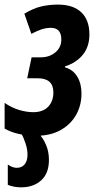

<svg xmlns="http://www.w3.org/2000/svg" viewBox="-37 -575 418 827"><path d="M119.1 9.8Q80.6 9.8 45.4 2.2Q10.3 -5.4 -17.1 -21V-131.8Q13.7 -110.8 45.7 -101.3Q77.6 -91.8 106 -91.8Q147.9 -91.8 170.4 -115.2Q192.9 -138.7 192.9 -176.8Q192.9 -237.8 126 -237.8H80.1L99.1 -328.1H139.2Q175.8 -328.1 201.4 -349.4Q227.1 -370.6 227.1 -404.8Q227.1 -455.1 182.1 -455.1Q161.6 -455.1 141.8 -448.5Q122.1 -441.9 98.1 -429.2L67.9 -516.1Q107.9 -540 142.1 -547.6Q176.3 -555.2 211.9 -555.2Q278.8 -555.2 313.5 -521.7Q348.1 -488.3 348.1 -426.8Q348.1 -374.5 320.1 -339.6Q292 -304.7 243.2 -289.1L242.2 -285.2Q277.3 -275.4 295.7 -245.1Q314 -214.8 314 -171.9Q314 -121.6 290.8 -80.3Q267.6 -39.1 223.9 -14.6Q180.2 9.8 119.1 9.8ZM53.7 231.9Q23.4 231.9 -3.4 221.2V133.8Q17.6 147.9 34.7 147.9Q57.6 147.9 69.6 132.3Q81.5 116.7 81.5 91.8Q81.5 69.3 73.7 44.7Q65.9 20 54.7 0H129.9Q149.4 21 161.6 49.8Q173.8 78.6 173.8 113.8Q173.8 171.4 140.6 201.7Q107.4 231.9 53.7 231.9Z"/></svg>

Font: Open Sans Condensed
Style: Bold Italic
Weight: 700
Width: 3
Italic angle: -12°
Designer: Monotype Design Team
Foundry: Monotype Imaging Inc.
Version: Version 3.003; ttfautohint (v1.8.4)